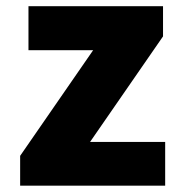

<svg xmlns="http://www.w3.org/2000/svg" viewBox="-20 -589 571 609"><path d="M43.9 0V-94.7L275.4 -429.7H70.3V-569.3H497.1V-473.6L265.6 -138.7H503.9V0Z"/></svg>

Font: Gen Shin Gothic Heavy
Style: Bold
Weight: 900
Designer: [Source Han Sans]
Ryoko NISHIZUKA  (kana & ideographs); Paul D. Hunt (Latin, Greek & Cyrillic); Wenlong ZHANG  (bopomofo
Version: Version 1.002.20150607